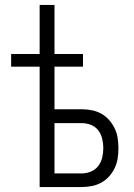

<svg xmlns="http://www.w3.org/2000/svg" viewBox="-20 -755 540 775"><path d="M140 0V-486H25V-537H140V-735H200V-537H315V-486H200V-314H310Q330 -314 350.5 -310Q371 -306 389 -296Q407 -286 420.5 -270.5Q434 -255 443 -236.5Q452 -218 455 -197.5Q458 -177 458 -157Q458 -136 455 -116Q452 -96 443 -77Q434 -58 420.5 -43Q407 -28 389 -18Q371 -8 350.5 -4Q330 0 310 0ZM200 -55H310Q329 -55 347 -62.5Q365 -70 376.5 -85Q388 -100 392.5 -119Q397 -138 397 -157Q397 -176 392.5 -195Q388 -214 376.5 -229Q365 -244 347 -251Q329 -258 310 -258H200Z"/></svg>

Font: Iosevka Fixed Light
Style: Regular
Weight: 300
Monospace: yes
Designer: Belleve Invis
Foundry: Belleve Invis
Version: Version 32.3.0